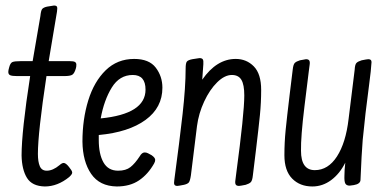

<svg xmlns="http://www.w3.org/2000/svg" viewBox="-20 -664 1387 694"><path d="M256 -430Q256 -422 254 -416Q249 -399 241.5 -394Q234 -389 212 -389H148Q117 -184 117 -108Q117 -79 124 -63Q131 -47 149 -47Q171 -47 195 -67Q204 -75 210 -75Q218 -75 229 -61Q234 -55 237.5 -49.5Q241 -44 241 -40Q241 -34 230 -24Q188 10 142 10Q96 9 77.5 -21Q59 -51 58 -102Q58 -189 89 -389H42Q24 -389 17 -392Q10 -395 10 -404Q10 -410 13 -420Q17 -436 24.5 -439.5Q32 -443 55 -443H98L126 -606Q128 -626 132.5 -631.5Q137 -637 150 -640Q174 -644 175 -644Q184 -644 186 -639.5Q188 -635 186 -622Q171 -534 156 -443H232Q246 -443 251 -440Q256 -437 256 -430Z M541 -86Q541 -80 537 -73Q515 -34 482.5 -12Q450 10 402 10Q340 9 309.5 -35.5Q279 -80 278 -152Q278 -233 299 -301Q320 -369 362 -410Q404 -451 465 -451Q519 -451 543 -419.5Q567 -388 567 -347Q567 -275 506 -230.5Q445 -186 337 -176V-158Q337 -107 354 -77Q371 -47 407 -47Q435 -47 451.5 -60Q468 -73 485 -99Q493 -113 503 -113Q509 -113 515 -110L528 -103Q541 -94 541 -86ZM344 -236Q506 -252 506 -340Q506 -393 460 -393Q412 -393 384 -347.5Q356 -302 344 -236Z M651 -416Q651 -436 655.5 -441.5Q660 -447 675 -450Q699 -454 701 -454Q710 -454 713 -449.5Q716 -445 715 -432L711 -376Q763 -451 832 -451Q871 -451 897.5 -424Q924 -397 924 -339Q924 -293 919.5 -248Q915 -203 905 -120L894 -30Q892 -11 886.5 -5.5Q881 0 868 4Q848 8 844 8Q835 8 832 3Q829 -2 831 -14L834 -38Q863 -254 863 -319Q863 -358 852.5 -375.5Q842 -393 818 -393Q792 -393 765 -366.5Q738 -340 718 -297Q698 -254 692 -208L670 -30Q667 -10 662.5 -4.5Q658 1 645 4Q625 8 621 8Q613 8 610.5 3.5Q608 -1 610 -13Q629 -154 640 -252Q651 -350 651 -416Z M1109 10Q1064 10 1036 -18.5Q1008 -47 1008 -103Q1008 -149 1012.5 -194Q1017 -239 1027 -322L1038 -412Q1040 -431 1045.5 -436.5Q1051 -442 1064 -446Q1084 -450 1086 -450Q1095 -450 1098 -445Q1101 -440 1099 -428L1096 -405Q1094 -390 1080.5 -279.5Q1067 -169 1068 -119Q1068 -49 1118 -49Q1166 -49 1198 -98.5Q1230 -148 1240 -234L1262 -412Q1263 -431 1268.5 -436.5Q1274 -442 1287 -446Q1307 -450 1311 -450Q1319 -450 1321.5 -445.5Q1324 -441 1322 -429Q1322 -418 1314 -356Q1300 -252 1291 -158Q1287 -109 1283 -13Q1282 1 1259 5Q1247 7 1244 7Q1232 7 1228 -1Q1224 -9 1225 -30Q1225 -48 1228 -76Q1208 -36 1177 -13Q1146 10 1109 10Z"/></svg>

Font: Farsan
Style: Regular
Weight: 400
Version: Version 1.001g;PS 1.001;hotconv 1.0.86;makeotf.lib2.5.63406 